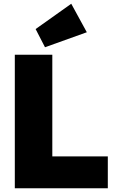

<svg xmlns="http://www.w3.org/2000/svg" viewBox="-20 -1004 612 1024"><path d="M59 0V-712H259V-170H555V0ZM220 -752 170 -849 360 -984 443 -832Z"/></svg>

Font: Outfit Black
Style: Regular
Weight: 900
Designer: Rodrigo Fuenzalida
Foundry: fragTYPE
Version: Version 1.100; ttfautohint (v1.8.4.7-5d5b)